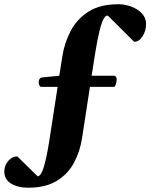

<svg xmlns="http://www.w3.org/2000/svg" viewBox="-113 -663 712 902"><path d="M19 218.8Q-29.8 218.8 -61.3 199.2Q-92.8 179.7 -92.8 142.6Q-92.8 114.3 -74 92.8Q-55.2 71.3 -31.7 71.8L63.5 165Q75.7 165 85.7 140.9Q95.7 116.7 103.8 79.1Q111.8 41.5 118.2 1L157.7 -254.9H80.6Q74.7 -255.4 71.8 -262.9Q68.8 -270.5 68.8 -276.4Q68.8 -293.5 81.1 -298.8L165.5 -307.1L180.2 -399.9Q189.9 -461.9 219 -517.6Q248 -573.2 302.5 -608.2Q356.9 -643.1 443.4 -643.1Q474.1 -643.1 504.2 -631.8Q534.2 -620.6 553.7 -599.9Q573.2 -579.1 573.2 -550.3Q573.2 -518.1 556.6 -492.2Q540 -466.3 517.1 -466.8L397.9 -585.4Q387.7 -596.2 376.7 -579.3Q365.7 -562.5 355.2 -521Q344.7 -479.5 334.5 -415.5L317.4 -307.1H423.3Q429.2 -306.6 432.1 -301.5Q435.1 -296.4 435.1 -290.5Q435.1 -281.2 431.9 -269.3Q428.7 -257.3 423.3 -254.9H309.6L272.5 -14.6Q263.2 47.4 235.1 100.6Q207 153.8 154.5 186.3Q102.1 218.8 19 218.8Z"/></svg>

Font: Gelasio
Style: Bold
Weight: 700
Designer: Eben Sorkin
Foundry: Eben Sorkin
Version: Version 1.008